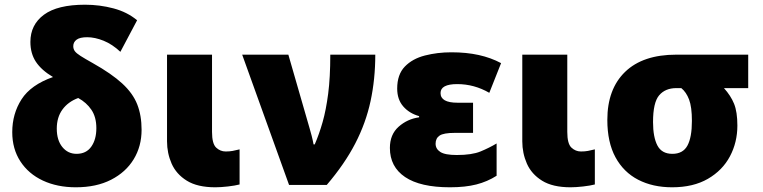

<svg xmlns="http://www.w3.org/2000/svg" viewBox="-20 -785 3237 815"><path d="M302 10Q223 10 162 -18.5Q101 -47 66.5 -100Q32 -153 32 -224Q32 -302 71.5 -363.5Q111 -425 205 -458Q156 -487 132.5 -522.5Q109 -558 109 -607Q109 -680 166.5 -722.5Q224 -765 341 -765Q403 -765 461.5 -749.5Q520 -734 562 -699L491 -565Q457 -597 420 -612Q383 -627 350 -627Q319 -627 305 -616.5Q291 -606 291 -589Q291 -577 297.5 -568Q304 -559 322 -547.5Q340 -536 374 -517Q454 -472 499 -430.5Q544 -389 562.5 -342Q581 -295 581 -234Q581 -164 547.5 -109Q514 -54 451.5 -22Q389 10 302 10ZM305 -132Q346 -132 367.5 -162.5Q389 -193 389 -241Q389 -288 368 -319Q347 -350 312 -369Q269 -353 245 -320Q221 -287 221 -239Q221 -190 244.5 -161Q268 -132 305 -132Z M894 10Q818 10 773 -18Q728 -46 708.5 -90.5Q689 -135 689 -185V-553H880V-225Q880 -175 897.5 -158.5Q915 -142 938 -142Q955 -142 968 -144.5Q981 -147 997 -151V-2Q978 3 947.5 6.5Q917 10 894 10Z M1207 0 1008 -553H1204L1294 -241Q1298 -228 1303 -208.5Q1308 -189 1311 -172H1316Q1335 -216 1349.5 -267Q1364 -318 1373 -387Q1382 -456 1382 -553H1573Q1573 -449 1553 -356Q1533 -263 1488 -176Q1443 -89 1367 0Z M1890 10Q1764 10 1699.5 -33.5Q1635 -77 1635 -157Q1635 -214 1672 -247Q1709 -280 1759 -287V-292Q1717 -304 1691.5 -333.5Q1666 -363 1666 -409Q1666 -469 1698.5 -502.5Q1731 -536 1784 -549.5Q1837 -563 1896 -563Q1960 -563 2012 -551.5Q2064 -540 2107 -517L2057 -391Q1993 -428 1921 -428Q1850 -428 1850 -390Q1850 -349 1922 -349H1988V-221H1911Q1863 -221 1846 -209.5Q1829 -198 1829 -175Q1829 -153 1849 -140Q1869 -127 1919 -127Q1983 -127 2019.5 -142Q2056 -157 2088 -176V-39Q2049 -14 2002 -2Q1955 10 1890 10Z M2402 10Q2326 10 2281 -18Q2236 -46 2216.5 -90.5Q2197 -135 2197 -185V-553H2388V-225Q2388 -175 2405.5 -158.5Q2423 -142 2446 -142Q2463 -142 2476 -144.5Q2489 -147 2505 -151V-2Q2486 3 2455.5 6.5Q2425 10 2402 10Z M2833 10Q2751 10 2689 -22Q2627 -54 2592.5 -117.5Q2558 -181 2558 -276Q2558 -407 2633.5 -480Q2709 -553 2851 -553H3156V-411H3053Q3082 -379 3096 -344.5Q3110 -310 3110 -252Q3110 -181 3078.5 -121.5Q3047 -62 2985 -26Q2923 10 2833 10ZM2834 -132Q2879 -132 2898 -167Q2917 -202 2917 -272Q2917 -331 2905 -362.5Q2893 -394 2872 -411H2851Q2804 -411 2778 -380.5Q2752 -350 2752 -267Q2752 -203 2770.5 -167.5Q2789 -132 2834 -132Z"/></svg>

Font: Noto Sans Black
Style: Regular
Weight: 900
Designer: Monotype Design Team
Foundry: Monotype Imaging Inc.
Version: Version 2.007